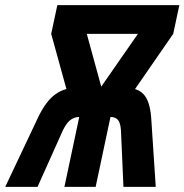

<svg xmlns="http://www.w3.org/2000/svg" viewBox="-71 -730 720 750"><path d="M-50.6 0 71.4 -257.8Q102.2 -326.6 138 -356Q173.8 -385.4 216.4 -385.4H430Q472.4 -385.4 494.7 -356Q517 -326.6 520.4 -257.8L537.4 0H411.2L402.2 -204.8Q401.8 -243.8 391.9 -258.5Q382 -273.2 359.8 -273.2H239.6Q217.6 -273.2 200.6 -258.5Q183.6 -243.8 167.4 -204.8L75.6 0ZM180.6 0 262.4 -385.4H384.4L302.6 0ZM218 -275.2 129 -597.8H268L356.4 -275.2ZM243.6 -275.2 467.8 -597.8H605.6L382.6 -275.2ZM129 -597.8 153 -710H629.6L605.6 -597.8Z"/></svg>

Font: Geist Mono
Style: Italic
Weight: 400
Italic angle: -12°
Monospace: yes
Designer: Basement.studio, Andrés Briganti, Mateo Zaragoza
Foundry: Basement.studio, Vercel, Andrés Briganti, Guido Ferreyra, Mateo Zaragoza
Version: Version 1.500